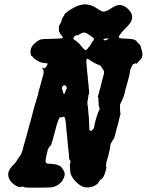

<svg xmlns="http://www.w3.org/2000/svg" viewBox="-20 -836 680 890"><path d="M363 -815Q385 -818 405 -810Q419 -805 428 -798Q440 -790 449 -785Q456 -782 462 -782Q466 -783 470 -784Q480 -787 493 -796Q516 -812 533 -813Q544 -813 557 -807Q567 -802 576 -792Q583 -784 588 -776Q596 -759 590 -742Q586 -728 557 -700Q537 -679 533 -671Q530 -663 532 -661Q534 -657 579 -656Q591 -655 600 -653Q612 -648 612.5 -645.5Q613 -643 617 -640Q619 -638 619 -637.5Q619 -637 622 -635Q630 -627 631 -624Q631 -624 632 -621.5Q633 -619 634 -614Q637 -601 639 -595Q642 -584 639 -577Q639 -575 638 -573L639 -572Q640 -573 638 -569Q633 -561 622 -550Q614 -541 612 -539L610 -537Q610 -537 611.5 -540Q613 -543 612 -543Q607 -543 603 -540H602L598 -539Q595 -537 593 -533L592 -531L591 -529Q590 -527 588 -522Q583 -513 583 -508Q583 -506 582.5 -504.5Q582 -503 581.5 -497.5Q581 -492 579.5 -486.5Q578 -481 574 -466Q566 -434 564 -429Q562 -426 561 -418.5Q560 -411 559 -409Q558 -407 557 -402Q553 -386 552 -385Q551 -384 548 -376Q545 -368 542 -363Q536 -353 536 -348Q537 -320 537 -314Q538 -313 538.5 -312.5Q539 -312 538.5 -308Q538 -304 537 -301Q536 -297 533 -287Q530 -276 529.5 -271.5Q529 -267 527.5 -263Q526 -259 523 -248Q520 -237 518.5 -230.5Q517 -224 515 -216Q511 -201 508 -192Q507 -189 506.5 -190Q506 -191 505 -190Q504 -189 502 -185.5Q500 -182 498 -178Q493 -170 492 -166Q491 -161 490 -149Q489 -142 485 -129Q484 -126 484 -122Q483 -116 478 -101Q472 -81 472 -73Q471 -69 471 -66.5Q471 -64 471.5 -63Q472 -62 473 -63L474 -64V-63Q473 -62 473 -59Q466 -23 455 -10Q453 -8 452.5 -7Q452 -6 452 -7Q452 -8 448 -5Q442 0 438 8Q436 12 431 17Q421 24 412 28Q402 32 389 33Q367 34 349 21Q340 15 330 5Q323 -3 318 -10Q309 -24 307 -32Q305 -38 305 -53Q304 -61 304 -67Q304 -68 304 -69V-78Q305 -78 306 -80Q308 -86 305 -93Q303 -95 302.5 -95.5Q302 -96 301 -98Q300 -107 300 -112Q300 -116 299.5 -119.5Q299 -123 298.5 -128.5Q298 -134 296.5 -145.5Q295 -157 295 -162Q295 -167 294 -172Q293 -177 292 -191Q291 -205 290.5 -211Q290 -217 289 -223Q286 -265 283 -281Q280 -295 276 -295Q275 -295 272 -294Q268 -291 263 -292Q260 -293 258 -292Q255 -291 252 -283Q245 -266 239 -243Q238 -237 236 -231Q230 -210 228 -202Q227 -196 224.5 -189Q222 -182 220 -174.5Q218 -167 217 -165Q216 -163 216 -162Q216 -161 215.5 -161.5Q215 -162 213.5 -161Q212 -160 211 -157.5Q210 -155 209 -155Q206 -153 201 -140Q199 -134 197 -123Q196 -120 194 -110.5Q192 -101 191.5 -93.5Q191 -86 192 -84Q194 -80 199 -78Q202 -77 209 -77Q218 -77 231 -75Q234 -74 234.5 -74.5Q235 -75 236.5 -74.5Q238 -74 239.5 -74Q241 -74 243.5 -72.5Q246 -71 247.5 -71Q249 -71 251 -70Q256 -66 258 -67Q258 -67 262 -63.5Q266 -60 271 -52Q280 -39 280 -29Q280 -18 272 -4Q266 8 253 18Q241 27 230 30Q221 34 161 34Q92 34 92 32Q92 32 93 32L90 30Q87 29 83.5 29Q80 29 78 29.5Q76 30 76.5 31Q77 32 75.5 32Q74 32 71 31Q57 30 40 15Q33 9 28 2Q22 -7 19 -17Q18 -20 18 -26.5Q18 -33 19 -37Q23 -53 44 -74Q55 -85 59 -93Q63 -101 68 -107Q79 -118 86 -145Q87 -152 90 -161Q93 -170 97 -186Q101 -202 104 -210Q108 -224 115 -252Q117 -260 122 -276Q126 -291 129.5 -304Q133 -317 135 -326Q141 -345 143 -354L157 -400Q157 -400 157 -399.5Q157 -399 158 -399Q158 -399 158 -400Q158 -401 157 -401.5Q156 -402 159 -412Q162 -423 165 -433Q168 -445 170 -451Q180 -486 182 -495Q182 -498 182 -503Q182 -508 181 -511.5Q180 -515 178 -516Q175 -521 175 -523Q175 -523 179 -521Q190 -517 191 -523Q191 -526 192 -525.5Q193 -525 194.5 -527Q196 -529 196 -530.5Q196 -532 197 -532Q199 -532 199 -534Q199 -535 199.5 -535.5Q200 -536 200 -538Q200 -540 200 -541Q199 -544 193 -543Q185 -543 174.5 -545.5Q164 -548 160 -551Q159 -552 154 -554.5Q149 -557 145.5 -559.5Q142 -562 141.5 -562Q141 -562 138 -565.5Q135 -569 134.5 -569Q134 -569 133 -570Q129 -577 126 -577Q124 -577 122 -588Q120 -598 123 -609Q127 -622 139.5 -634Q152 -646 165 -652Q176 -656 220 -656Q266 -657 269.5 -659.5Q273 -662 266 -671Q262 -675 259.5 -679.5Q257 -684 257 -684L253 -692Q254 -693 253 -698Q252 -701 253 -701Q254 -702 253 -707Q252 -709 252.5 -709Q253 -709 253 -711.5Q253 -714 253.5 -714Q254 -714 254.5 -716.5Q255 -719 255.5 -719Q256 -719 256 -720Q256 -721 256.5 -721.5Q257 -722 257 -722.5Q257 -723 258.5 -724.5Q260 -726 260 -726.5Q260 -727 260 -728Q264 -731 265 -739Q265 -742 266 -743V-744L267 -746Q268 -748 267.5 -748.5Q267 -749 268 -750L270 -753Q269 -753 272 -756Q275 -760 274 -760Q274 -760 276 -762Q279 -765 279 -768Q279 -768 278 -768.5Q277 -769 281 -772.5Q285 -776 291 -780.5Q297 -785 301 -788Q307 -792 321 -800Q340 -811 363 -815ZM375 -685Q361 -687 341 -672Q340 -671 340 -672Q339 -674 334 -672Q332 -671 330 -671Q326 -670 325 -667Q324 -665 323.5 -665Q323 -665 321.5 -662.5Q320 -660 320 -658Q320 -654 326 -651Q330 -649 333 -646Q336 -643 338 -642Q348 -634 357 -622Q361 -617 362 -616Q367 -610 368 -610Q369 -610 369.5 -608.5Q370 -607 371 -606Q374 -603 380 -605Q385 -607 387 -612Q390 -617 391 -617Q392 -617 396 -622Q400 -628 399 -628Q399 -628 401.5 -631.5Q404 -635 405 -636.5Q406 -638 405 -638Q404 -638 408.5 -643Q413 -648 414 -650Q416 -654 415 -657Q412 -662 394 -674Q381 -683 375 -685ZM481 -658Q480 -659 476 -658Q475 -658 469 -657Q461 -657 460 -654Q459 -652 462 -650Q463 -649 466 -649Q469 -649 469 -649.5Q469 -650 470 -650Q472 -650 474 -652Q475 -652 477 -653Q482 -653 482 -656Q482 -657 481 -658ZM388 -563Q384 -564 382.5 -562Q381 -560 380 -553Q380 -545 382 -529Q383 -523 383 -514Q386 -482 387 -480Q387 -480 387 -472Q389 -454 391 -437Q391 -433 391.5 -425.5Q392 -418 393 -415V-400Q393 -400 392 -400Q391 -400 390 -394Q390 -390 389.5 -390Q389 -390 389 -387Q388 -374 386 -369Q384 -362 386 -348Q388 -340 388 -335.5Q388 -331 389 -322Q390 -311 392 -289Q392 -280 394 -245Q394 -235 395 -233Q399 -227 406 -231Q408 -233 408.5 -234Q409 -235 410.5 -236.5Q412 -238 412 -238.5Q412 -239 413 -239Q415 -239 417 -248Q418 -252 418 -257Q419 -263 422 -274Q425 -285 426 -289Q429 -299 430.5 -302Q432 -305 433 -309.5Q434 -314 435 -315.5Q436 -317 437.5 -320.5Q439 -324 440 -326Q443 -331 440 -340Q439 -343 438.5 -345Q438 -347 437.5 -348Q437 -349 437.5 -349.5Q438 -350 437.5 -353Q437 -356 437 -362Q436 -369 436 -374Q437 -376 436 -376.5Q435 -377 436 -379Q437 -381 436.5 -383Q436 -385 434.5 -385.5Q433 -386 433 -386Q433 -386 436 -397Q440 -410 446 -432Q447 -439 449 -446Q460 -486 462 -495Q462 -499 462 -503Q462 -509 457 -516Q453 -520 451 -524Q447 -533 436 -536Q419 -542 398 -556Q389 -562 388 -563ZM282 -440Q279 -442 275 -440Q271 -438 269 -435Q267 -432 267 -428Q267 -424 268 -423Q268 -422 269 -421V-420L270 -418Q271 -416 272 -409Q273 -405 274.5 -402.5Q276 -400 277 -400Q278 -400 278 -400.5Q278 -401 278 -401.5Q278 -402 279 -402Q282 -404 281 -407Q282 -407 283 -413Q283 -413 283.5 -413.5Q284 -414 284.5 -416Q285 -418 285 -419Q286 -419 286 -420Q286 -421 286.5 -421Q287 -421 287 -422Q287 -423 288 -423.5Q289 -424 289 -425Q289 -426 289 -426Q290 -426 290 -428Q290 -430 289 -431Q287 -438 282 -440Z"/></svg>

Font: TT2020 Style B
Style: Italic
Weight: 400
Italic angle: -15°
Version: Version 0.2.000